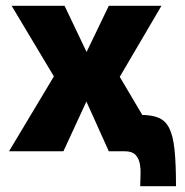

<svg xmlns="http://www.w3.org/2000/svg" viewBox="-20 -520 635 660"><path d="M168 -262 178 -236 20 -500H202L293 -309H262L354 -500H535L380 -236L388 -262L543 0H354L277 -171L198 0H11ZM464 -125Q502 -125 525.5 -115Q549 -105 562 -79Q575 -53 580 -5Q585 43 585 120H462Q462 103 463 82Q464 61 460.5 42.5Q457 24 445.5 12Q434 0 409 0Z"/></svg>

Font: Moderustic
Style: Bold
Weight: 700
Designer: Tural Alisoy
Foundry: TAFT Foundry
Version: Version 2.120